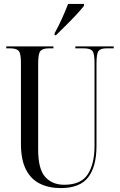

<svg xmlns="http://www.w3.org/2000/svg" viewBox="-20 -951 613 981"><path d="M290 10Q230 10 184 -12.5Q138 -35 112.5 -85Q87 -135 87 -216V-630Q87 -679 75 -691.5Q63 -704 32 -704H12V-714H253V-704H230Q199 -704 187 -691Q175 -678 175 -627V-186Q175 -87 211 -47Q247 -7 308 -7Q394 -7 428.5 -60.5Q463 -114 463 -206V-629Q463 -679 451.5 -691.5Q440 -704 408 -704H365V-714H561V-704H523Q495 -704 484 -691Q473 -678 473 -627V-206Q473 -100 430.5 -45Q388 10 290 10ZM259 -781Q280 -819 297.5 -858Q315 -897 328 -931H409V-921Q396 -904 370.5 -876.5Q345 -849 316.5 -821Q288 -793 266 -771H259Z"/></svg>

Font: Noto Serif Display ExtraCondensed
Style: Regular
Weight: 400
Width: 2
Designer: Monotype Design Team
Foundry: Monotype Imaging Inc.
Version: Version 2.009